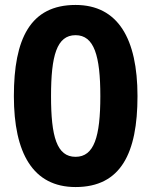

<svg xmlns="http://www.w3.org/2000/svg" viewBox="-20 -745 612 775"><path d="M535 -357C535 -589 456 -725 285 -725C102 -725 36 -588 36 -357C36 -127 113 10 285 10C468 10 535 -127 535 -357ZM186 -357C186 -520 209 -603 285 -603C360 -603 385 -520 385 -357C385 -193 360 -112 285 -112C209 -112 186 -194 186 -357Z"/></svg>

Font: Noto Sans Gunjala Gondi
Style: Bold
Weight: 700
Designer: Ek Type
Foundry: Ek Type
Version: Version 1.004